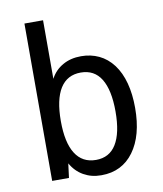

<svg xmlns="http://www.w3.org/2000/svg" viewBox="-86 -830 774 913"><g transform="rotate(-10 301.0 -373.0)"><path d="M330.1 14.2Q305.2 14.2 284.7 9Q264.2 3.9 244.1 -7.3Q206.5 -28.8 184.1 -68.8L175.3 0H94.2V-759.8H184.1V-477.1Q205.1 -517.1 243.7 -538.6Q281.2 -560.1 332 -560.1Q378.9 -560.1 418.2 -541.5Q457.5 -522.9 486.3 -484.9Q514.6 -446.8 528.8 -393.6Q543 -340.3 543 -273.9Q543 -140.1 486.3 -63Q458.5 -24.9 419.4 -5.4Q380.4 14.2 330.1 14.2ZM317.4 -62Q382.3 -62 415 -115.2Q448.2 -168.9 448.2 -272.9Q448.2 -377 415 -430.7Q382.3 -483.9 316.9 -483.9Q251.5 -483.9 217.8 -430.7Q184.1 -377 184.1 -272.9Q184.1 -168.9 217.8 -115.7Q251.5 -62 317.4 -62Z"/></g></svg>

Font: Hack
Style: Regular
Weight: 400
Monospace: yes
Designer: Christopher Simpkins
Foundry: Christopher Simpkins
Version: Version 2.019; ttfautohint (v1.4.1) -l 4 -r 80 -G 350 -x 0 -